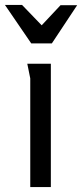

<svg xmlns="http://www.w3.org/2000/svg" viewBox="-38 -754 331 774"><path d="M84 -438Q84 -439 81 -452.5Q78 -466 75.5 -480Q73 -494 72 -497H167V0H84ZM130 -652 206 -733H273L171 -579H88L-18 -734H51Z"/></svg>

Font: Rosario Light
Style: Regular
Weight: 400
Version: Version 1.101; ttfautohint (v1.8.1.43-b0c9)